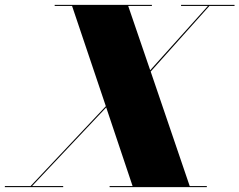

<svg xmlns="http://www.w3.org/2000/svg" viewBox="-75 -770 985 790"><path d="M-55 -4.5V0H185V-4.5H57L362 -328L470.5 -4.5H376V0H776V-4.5H705.5L545 -475.5L786.5 -745.5H890V-750H670V-745.5H780.5L543 -481L452.5 -745.5H550V-750H150V-745.5H221.5L360.5 -333L51 -4.5Z"/></svg>

Font: Bodoni* 36pt Fatface
Style: Italic
Weight: 900
Italic angle: -13°
Version: Version 2.3